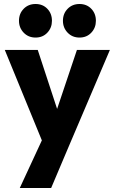

<svg xmlns="http://www.w3.org/2000/svg" viewBox="-20 -736 574 961"><path d="M204 2 4 -486H169L296 -99H235L365 -486H530L322 2ZM79 205 225 -110 322 2 236 205ZM158 -548Q122 -548 98.5 -572.5Q75 -597 75 -632Q75 -668 98.5 -692Q122 -716 158 -716Q194 -716 217 -692Q240 -668 240 -632Q240 -597 217 -572.5Q194 -548 158 -548ZM378 -548Q342 -548 318.5 -572.5Q295 -597 295 -632Q295 -668 318.5 -692Q342 -716 378 -716Q414 -716 437 -692Q460 -668 460 -632Q460 -597 437 -572.5Q414 -548 378 -548Z"/></svg>

Font: Outfit-Bold
Style: Bold
Weight: 700
Designer: Rodrigo Fuenzalida
Foundry: fragTYPE
Version: Version 1.000